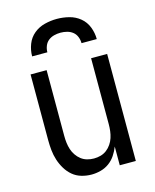

<svg xmlns="http://www.w3.org/2000/svg" viewBox="-113 -816 726 901"><g transform="rotate(-15 250.0 -366.0)"><path d="M220 8Q195 8 171 1Q147 -6 128.5 -21.5Q110 -37 97 -58.5Q84 -80 76.5 -103.5Q69 -127 66.5 -151.5Q64 -176 64 -200V-520H142V-200Q142 -183 144 -166.5Q146 -150 151 -134.5Q156 -119 165.5 -105Q175 -91 188 -81Q201 -71 217 -66.5Q233 -62 250 -62Q267 -62 283 -66.5Q299 -71 312 -81Q325 -91 334.5 -105Q344 -119 349 -134.5Q354 -150 356 -166.5Q358 -183 358 -200V-520H436V0H358V-91Q350 -70 337 -50.5Q324 -31 305.5 -17.5Q287 -4 264.5 2Q242 8 220 8ZM93 -600Q93 -630 104 -658.5Q115 -687 138 -706Q161 -725 190.5 -732.5Q220 -740 250 -740Q280 -740 309.5 -732.5Q339 -725 362 -706Q385 -687 396 -658.5Q407 -630 407 -600H333Q333 -616 327 -631Q321 -646 309 -655.5Q297 -665 281.5 -669Q266 -673 250 -673Q234 -673 218.5 -669Q203 -665 191 -655.5Q179 -646 173 -631Q167 -616 167 -600Z"/></g></svg>

Font: Iosevka Term
Style: Regular
Weight: 400
Monospace: yes
Designer: Belleve Invis
Foundry: Belleve Invis
Version: Version 30.0.1